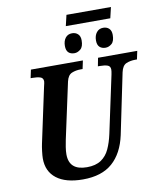

<svg xmlns="http://www.w3.org/2000/svg" viewBox="-106 -1093 996 1186"><g transform="rotate(-10 392.5 -499.5)"><path d="M377 -941 393 -1009H672L656 -941ZM401 -767Q377 -767 363.5 -780Q350 -793 350 -821Q350 -852 365 -871.5Q380 -891 407 -891Q429 -891 443.5 -877.5Q458 -864 458 -838Q458 -798 439.5 -782.5Q421 -767 401 -767ZM596 -767Q573 -767 559 -780Q545 -793 545 -821Q545 -852 560.5 -871.5Q576 -891 602 -891Q625 -891 639 -877.5Q653 -864 653 -838Q653 -798 635 -782.5Q617 -767 596 -767ZM318 10Q210 10 152.5 -34.5Q95 -79 95 -160Q95 -177 98.5 -205.5Q102 -234 106 -252L179 -593Q186 -621 186 -628Q186 -650 167 -656Q148 -662 119 -662H107L118 -714H444L433 -662H421Q390 -662 365 -651.5Q340 -641 331 -602L255 -250Q251 -231 247 -206Q243 -181 243 -160Q243 -60 355 -60Q410 -60 444 -83Q478 -106 496.5 -146.5Q515 -187 526 -238L603 -598Q607 -618 607 -628Q607 -650 588.5 -656Q570 -662 541 -662H529L539 -714H785L774 -662H762Q732 -662 707 -651.5Q682 -641 673 -600L594 -219Q570 -108 503 -49Q436 10 318 10Z"/></g></svg>

Font: Noto Serif SemiCondensed
Style: Bold Italic
Weight: 700
Width: 4
Italic angle: -12°
Designer: Monotype Design Team
Foundry: Monotype Imaging Inc.
Version: Version 2.014